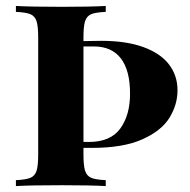

<svg xmlns="http://www.w3.org/2000/svg" viewBox="-20 -628 641 648"><path d="M261.7 -106Q261.7 -68.4 267.3 -51.3Q272.9 -34.2 288.1 -27.8Q303.2 -21.5 336.9 -20V0Q285.2 -2.9 188.5 -2.9Q83 -2.9 33.7 0V-20Q67.4 -21.5 82.5 -27.8Q97.7 -34.2 103.3 -51.3Q108.9 -68.4 108.9 -106V-502Q108.9 -539.6 103.3 -556.6Q97.7 -573.7 82.5 -580.1Q67.4 -586.4 33.7 -587.9V-607.9Q83 -605 188.5 -605Q285.2 -605 336.9 -607.9V-587.9Q302.7 -586.4 287.8 -580.1Q272.9 -573.7 267.3 -556.9Q261.7 -540 261.7 -502V-489.3L321.8 -490.2Q405.8 -490.2 463.6 -469.2Q521.5 -448.2 550.3 -410.6Q579.1 -373 579.1 -323.2Q579.1 -274.9 552.2 -231Q525.4 -187 460.9 -158Q396.5 -128.9 290 -128.9H261.7ZM261.7 -471.2V-148.9H279.8Q353 -148.9 386 -194.3Q418.9 -239.7 418.9 -312Q418.9 -390.6 387.9 -430.9Q356.9 -471.2 296.9 -471.2Z"/></svg>

Font: TypoPRO Playfair Display SC
Style: Bold
Weight: 700
Designer: Claus Eggers Sørensen
Foundry: Claus Eggers Sørensen
Version: Version 1.004;PS 001.004;hotconv 1.0.70;makeotf.lib2.5.58329